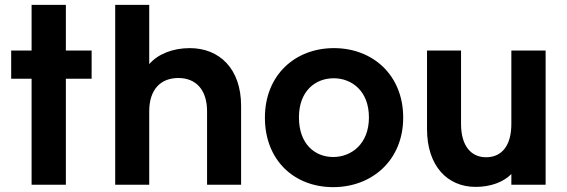

<svg xmlns="http://www.w3.org/2000/svg" viewBox="-20 -760 2334 790"><path d="M251 0V-436H357V-552H251V-740H110V-552H26V-436H110V0Z M454 -740V0H594V-302C594 -392 641 -439 714 -439C785 -439 832 -392 832 -302V0H972V-325C972 -477 883 -562 761 -562C690 -562 629 -537 594 -496V-740Z M1351 10C1511 10 1639 -101 1639 -276C1639 -451 1514 -562 1354 -562C1194 -562 1070 -451 1070 -276C1070 -101 1190 10 1351 10ZM1210 -277C1210 -386 1278 -438 1353 -438C1427 -438 1498 -386 1498 -277C1498 -167 1425 -114 1351 -114C1276 -114 1210 -167 1210 -277Z M2225 0V-552H2084V-250C2084 -160 2044 -113 1980 -113C1918 -113 1877 -160 1877 -250V-552H1737V-229C1737 -77 1821 9 1937 9C1999 9 2052 -11 2084 -44V0Z"/></svg>

Font: Malmofest SemiBold
Style: Regular
Weight: 600
Designer: Jonny Pinhorn (Poppins), Kolossal
Version: Version 1.004;Glyphs 3.1.2 (3151)